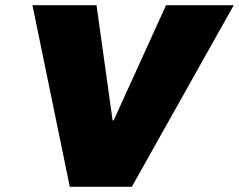

<svg xmlns="http://www.w3.org/2000/svg" viewBox="-20 -720 921 740"><path d="M249 0 105 -700H352L414 -256H418L620 -700H881L488 0Z"/></svg>

Font: REM Black
Style: Italic
Weight: 900
Italic angle: -11°
Designer: Octavio Pardo
Foundry: Ashler Design
Version: Version 1.005;gftools[0.9.28]